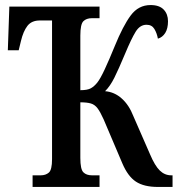

<svg xmlns="http://www.w3.org/2000/svg" viewBox="-20 -740 706 760"><path d="M109 0V-46H141Q161 -46 173.5 -57Q186 -68 186 -110V-659H138Q105 -659 88.5 -637.5Q72 -616 63 -578L54 -541H11L17 -714H374V-668H344Q322 -668 310 -656Q298 -644 298 -599V-383Q326 -383 339.5 -390.5Q353 -398 365 -413Q377 -428 394.5 -465.5Q412 -503 434 -557Q467 -638 497.5 -679Q528 -720 576 -720Q611 -720 628 -702Q645 -684 645 -656Q645 -627 634 -609.5Q623 -592 605 -587Q601 -609 591 -625.5Q581 -642 560 -642Q534 -642 517 -614.5Q500 -587 475 -527Q449 -465 432.5 -432Q416 -399 396 -379Q433 -376 462 -350Q491 -324 508 -280L574 -129Q593 -84 612.5 -65Q632 -46 658 -46H663V0H605Q550 0 518 -21Q486 -42 464 -94L390 -268Q377 -297 366 -311.5Q355 -326 339.5 -330.5Q324 -335 298 -335V-115Q298 -70 310 -58Q322 -46 344 -46H374V0Z"/></svg>

Font: Noto Serif ExtraCondensed SemiBold
Style: Regular
Weight: 600
Width: 2
Designer: Monotype Design Team
Foundry: Monotype Imaging Inc.
Version: Version 2.015; ttfautohint (v1.8.4.7-5d5b)